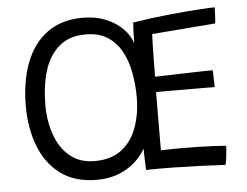

<svg xmlns="http://www.w3.org/2000/svg" viewBox="-50 -721 1042 809"><g transform="rotate(-5 471.0 -317.0)"><path d="M328.5 25.5Q235 25.5 174.8 -19.5Q114.5 -64.5 85.5 -140.5Q56.5 -216.5 56.5 -310Q56.5 -413 86.5 -492Q116.5 -571 176.8 -615.5Q237 -660 328.5 -660Q382 -660 424.8 -642.5Q467.5 -625 496 -596.2Q524.5 -567.5 534.5 -534Q535 -564 536 -587.2Q537 -610.5 538 -621.5Q624.5 -635 698.5 -642.2Q772.5 -649.5 822.2 -652.5Q872 -655.5 885.5 -655.5Q885.5 -636 884.5 -621Q883.5 -606 882 -587.5L613.5 -566Q612.5 -553 612 -528.2Q611.5 -503.5 611 -475.5Q610.5 -447.5 610.2 -423Q610 -398.5 610 -386Q624 -386 657 -387Q690 -388 729.2 -389.2Q768.5 -390.5 802.8 -391.2Q837 -392 854.5 -392L856.5 -320.5Q849 -320.5 825.2 -320.8Q801.5 -321 769.2 -321Q737 -321 704.2 -321.2Q671.5 -321.5 645.2 -321.2Q619 -321 608.5 -321Q608 -261 607.8 -197.8Q607.5 -134.5 607.5 -75Q625 -75.5 651.5 -76Q678 -76.5 699 -76.5Q733.5 -76.5 769.5 -75.5Q805.5 -74.5 835.5 -73Q865.5 -71.5 883 -70Q882.5 -50 879.2 -24.2Q876 1.5 873.5 10Q817.5 7 765.2 5Q713 3 656.5 2Q629.5 1.5 595.2 1.5Q561 1.5 538 2Q537 -20 536.2 -43Q535.5 -66 535 -88.5Q507.5 -38 453.5 -6.2Q399.5 25.5 328.5 25.5ZM326 -54Q397.5 -54 441.5 -89Q485.5 -124 505.5 -181.5Q525.5 -239 525.5 -307Q525.5 -360 516.2 -410.2Q507 -460.5 485.2 -500.8Q463.5 -541 426.5 -565Q389.5 -589 334 -589Q264 -589 221 -552Q178 -515 158.5 -451.2Q139 -387.5 139 -307Q139 -238.5 159.5 -180.8Q180 -123 221.5 -88.5Q263 -54 326 -54Z"/></g></svg>

Font: Grandstander Light
Style: Regular
Weight: 300
Designer: Tyler Finck
Foundry: Etcetera Type Co
Version: Version 1.200; ttfautohint (v1.8.3)